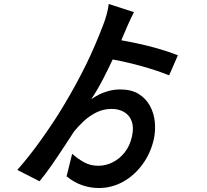

<svg xmlns="http://www.w3.org/2000/svg" viewBox="-20 -864 1040 966"><path d="M585 -414Q641 -414 678 -391Q715 -368 735 -330.5Q755 -293 759 -249.5Q763 -206 754 -164Q738 -93 697 -37Q656 19 599 50.5Q542 82 477 82Q434 82 392.5 67.5Q351 53 315 23L343 -90Q374 -63 405 -46.5Q436 -30 475 -30Q512 -30 547 -47.5Q582 -65 608 -98Q634 -131 644 -178Q654 -222 643 -253Q632 -284 605 -300Q578 -316 542 -316Q500 -316 465 -298.5Q430 -281 402 -255Q374 -229 353 -203Q332 -171 302 -125Q272 -79 240 -33Q208 13 179 48L67 -9Q98 -44 129.5 -84Q161 -124 191 -166.5Q221 -209 248.5 -250.5Q276 -292 298 -329Q334 -389 362 -440.5Q390 -492 413.5 -540Q437 -588 458 -637Q479 -686 500 -741Q509 -763 517 -793Q525 -823 527 -844L654 -803Q648 -792 639.5 -774Q631 -756 623.5 -739Q616 -722 611 -710Q585 -647 555.5 -583Q526 -519 496.5 -462.5Q467 -406 439 -365Q455 -376 477 -387.5Q499 -399 527 -406.5Q555 -414 585 -414ZM487 -574 525 -672Q598 -661 657.5 -648.5Q717 -636 770 -621Q823 -606 875 -586L831 -485Q782 -505 721 -523Q660 -541 599 -554.5Q538 -568 487 -574Z"/></svg>

Font: Noto Sans HK SemiBold
Style: Regular
Weight: 600
Version: Version 2.004-H2;hotconv 1.0.118;makeotfexe 2.5.65603